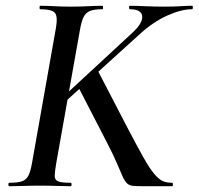

<svg xmlns="http://www.w3.org/2000/svg" viewBox="-20 -645 688 665"><path d="M12 0Q9 0 9 -6Q9 -12 12 -12Q41 -12 56 -17Q71 -22 78.5 -37Q86 -52 91 -81L173 -544Q181 -587 170.5 -600Q160 -613 119 -613Q117 -613 117 -619Q117 -625 119 -625Q142 -625 168.5 -623.5Q195 -622 225 -622Q256 -622 285 -623.5Q314 -625 335 -625Q337 -625 337 -619Q337 -613 335 -613Q306 -613 291.5 -607Q277 -601 269.5 -586Q262 -571 257 -542L175 -81Q170 -52 169.5 -37Q169 -22 181 -17Q193 -12 225 -12Q228 -12 228 -6Q228 0 225 0Q201 0 177.5 -1Q154 -2 118 -2Q88 -2 61 -1Q34 0 12 0ZM485 0Q457 0 443 -1Q429 -2 421 -9Q413 -16 405.5 -32Q398 -48 385.5 -78Q373 -108 348 -156L251 -344L318 -402L417 -211Q453 -142 475.5 -102Q498 -62 514 -43Q530 -24 543.5 -18Q557 -12 576 -12Q579 -12 579 -6Q579 0 576 0Q540 0 517.5 0Q495 0 485 0ZM157 -271 438 -531Q475 -565 472.5 -589Q470 -613 429 -613Q427 -613 427 -619Q427 -625 429 -625Q449 -625 482.5 -623.5Q516 -622 550 -622Q585 -622 605.5 -623.5Q626 -625 645 -625Q648 -625 648 -619Q648 -613 645 -613Q608 -613 559 -591Q510 -569 462 -525L181 -270Z"/></svg>

Font: Cormorant SemiBold
Style: Italic
Weight: 600
Italic angle: -10°
Designer: Christian Thalmann (Catharsis Fonts)
Foundry: Catharsis Fonts
Version: Version 4.000